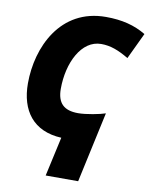

<svg xmlns="http://www.w3.org/2000/svg" viewBox="-102 -799 870 1112"><g transform="rotate(10 333.0 -242.5)"><path d="M296 9 245 240H436L526 -175C495 -164 414 -148 367 -148C283 -148 244 -186 244 -270C244 -423 314 -566 430 -566C485 -566 532 -548 593 -512L666 -666C599 -706 525 -725 430 -725C162 -725 51 -481 51 -268C51 -108 130 1 296 9Z"/></g></svg>

Font: Noto Sans Black
Style: Italic
Weight: 900
Italic angle: -12°
Designer: Monotype Design Team
Foundry: Monotype Imaging Inc.
Version: Version 2.013